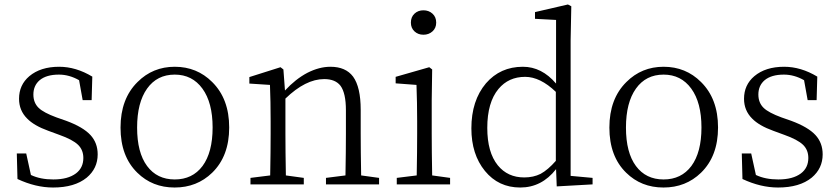

<svg xmlns="http://www.w3.org/2000/svg" viewBox="-20 -823 3742 857"><path d="M217 14Q139 14 58 -24L55 -138H97L118 -42Q160 -22 218 -22Q283 -22 319 -49Q352 -74 352 -118Q352 -154 328 -177Q304 -200 245 -221L196 -239Q132 -262 101 -294Q65 -330 65 -382Q65 -444 111 -483Q161 -525 244 -525Q319 -525 392 -481L389 -376H349L333 -465Q289 -490 243 -490Q187 -490 157 -465Q129 -441 129 -401Q129 -364 153 -341Q175 -320 232 -299L275 -284Q351 -256 384 -220Q416 -185 416 -134Q416 -71 367 -30Q313 14 217 14Z M593 -52Q518 -125 518 -253.5Q518 -382 594 -457Q662 -525 760 -525Q859 -525 927 -457Q1003 -382 1003 -254Q1003 -126 927 -52Q859 14 759.5 14Q660 14 593 -52ZM884 -82Q929 -143 929 -254Q929 -365 883.5 -427.5Q838 -490 760 -490Q681 -490 636.5 -427.5Q592 -365 592 -253.5Q592 -142 636.5 -82Q681 -22 760 -22Q839 -22 884 -82Z M1098 0V-29L1186 -40Q1188 -150 1188 -227V-281Q1188 -372 1185 -444L1093 -450V-479L1232 -523L1245 -513L1252 -419Q1299 -470 1352 -498Q1405 -525 1455 -525Q1523 -525 1556 -481Q1590 -434 1590 -333V-227Q1590 -150 1592 -40L1672 -29V0H1435V-29L1522 -40Q1524 -150 1524 -227V-331Q1524 -407 1500 -440Q1477 -470 1427 -470Q1344 -470 1254 -383V-227Q1254 -150 1256 -40L1336 -29V0Z M1751 0V-29L1840 -40Q1842 -150 1842 -227V-282Q1842 -365 1839 -444L1746 -451V-480L1896 -523L1909 -513L1907 -376V-227Q1907 -150 1909 -40L1989 -29V0ZM1814 -722Q1814 -747 1830 -762Q1846 -777 1870 -777Q1894 -777 1910.5 -762Q1927 -747 1927 -722Q1927 -698 1910.5 -683Q1894 -668 1870 -668Q1846 -668 1830 -683Q1814 -698 1814 -722Z M2302 14Q2205 14 2144.5 -60Q2084 -134 2084 -250Q2084 -374 2149 -451Q2213 -525 2314 -525Q2398 -525 2462 -450V-734L2368 -739V-769L2515 -803L2530 -795L2527 -643V-38L2625 -29V0L2465 9L2462 -68Q2398 14 2302 14ZM2320 -31Q2361 -31 2393 -47Q2426 -65 2461 -105V-413Q2391 -480 2324 -480Q2250 -480 2205 -426Q2155 -366 2155 -252Q2155 -143 2202 -85Q2246 -31 2320 -31Z M2775 -52Q2700 -125 2700 -253.5Q2700 -382 2776 -457Q2844 -525 2942 -525Q3041 -525 3109 -457Q3185 -382 3185 -254Q3185 -126 3109 -52Q3041 14 2941.5 14Q2842 14 2775 -52ZM3066 -82Q3111 -143 3111 -254Q3111 -365 3065.5 -427.5Q3020 -490 2942 -490Q2863 -490 2818.5 -427.5Q2774 -365 2774 -253.5Q2774 -142 2818.5 -82Q2863 -22 2942 -22Q3021 -22 3066 -82Z M3453 14Q3375 14 3294 -24L3291 -138H3333L3354 -42Q3396 -22 3454 -22Q3519 -22 3555 -49Q3588 -74 3588 -118Q3588 -154 3564 -177Q3540 -200 3481 -221L3432 -239Q3368 -262 3337 -294Q3301 -330 3301 -382Q3301 -444 3347 -483Q3397 -525 3480 -525Q3555 -525 3628 -481L3625 -376H3585L3569 -465Q3525 -490 3479 -490Q3423 -490 3393 -465Q3365 -441 3365 -401Q3365 -364 3389 -341Q3411 -320 3468 -299L3511 -284Q3587 -256 3620 -220Q3652 -185 3652 -134Q3652 -71 3603 -30Q3549 14 3453 14Z"/></svg>

Font: GenRyuMin TW L
Style: Regular
Weight: 300
Version: Version 1.501;PS 1;hotconv 16.6.51;makeotf.lib2.5.65220